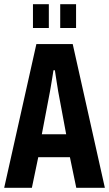

<svg xmlns="http://www.w3.org/2000/svg" viewBox="-20 -898 521 918"><path d="M0 0 153.9 -687.2H327.7L481.4 0H344.7L314.3 -146.4H162.9L132.4 0ZM180 -256.1H296.4L258.2 -461Q257.2 -467.6 255.3 -479.5Q253.4 -491.4 251 -506Q248.6 -520.6 246.5 -535Q244.4 -549.5 242.4 -562.2H235.7Q233.7 -547.3 230.3 -528.1Q227 -508.9 224.1 -490.7Q221.2 -472.5 219 -461ZM137.6 -764V-878H213.5V-764ZM267.9 -764V-878H343.7V-764Z"/></svg>

Font: Archivo SemiBold ExtraCondensed
Style: Regular
Weight: 600
Width: 2
Version: Version 2.001